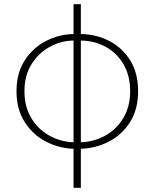

<svg xmlns="http://www.w3.org/2000/svg" viewBox="-20 -701 740 919"><path d="M332 -20V-507Q270 -506 216 -475.5Q162 -445 129.5 -391.5Q97 -338 97 -264Q97 -191 129.5 -136.5Q162 -82 216 -52Q270 -22 332 -20ZM332 198V11Q262 9 199.5 -23.5Q137 -56 98 -117Q59 -178 59 -264Q59 -351 98 -411.5Q137 -472 199.5 -504.5Q262 -537 332 -538V-681H367V-538Q441 -537 503 -505Q565 -473 603 -412.5Q641 -352 641 -264Q641 -177 602 -116Q563 -55 500.5 -23Q438 9 367 11V198ZM367 -507V-20Q430 -22 484 -52Q538 -82 570.5 -136.5Q603 -191 603 -264Q603 -338 572 -392Q541 -446 487.5 -476Q434 -506 367 -507Z"/></svg>

Font: Source Han Sans SC ExtraLight
Style: Regular
Weight: 250
Designer: Ryoko NISHIZUKA 西塚涼子 (kana, bopomofo & ideographs); Paul D. Hunt (Latin, Greek & Cyrillic); Sandoll Communications 산돌커뮤니
Foundry: Adobe
Version: Version 2.004;hotconv 1.0.118;makeotfexe 2.5.65603